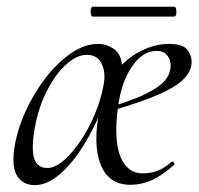

<svg xmlns="http://www.w3.org/2000/svg" viewBox="-20 -527 581 560"><path d="M81.6 13Q48.6 13 31.4 -11.7Q14.2 -36.4 21.2 -91Q28.8 -144.6 53 -198.9Q77.2 -253.2 112.1 -298.6Q147 -344 186.9 -371.5Q226.8 -399 265.8 -399Q290.8 -399 312.1 -384.3Q333.4 -369.6 335.8 -335.6Q324.8 -312.8 312.7 -291.2Q300.6 -269.6 291.2 -246Q264.8 -172 229.8 -113Q194.8 -54 156.4 -20.5Q118 13 81.6 13ZM117.6 -37Q140 -37 165.2 -58.6Q190.4 -80.2 214.5 -115.6Q238.6 -151 256.4 -193.5Q274.2 -236 281.8 -277.2Q289.4 -314.6 276.5 -341.2Q263.6 -367.8 231.8 -367Q201.2 -366.2 169.1 -335.4Q137 -304.6 112.4 -253Q87.8 -201.4 78.6 -135.8Q74 -102 76.5 -79.9Q79 -57.8 89.7 -47.4Q100.4 -37 117.6 -37ZM360 12Q296.4 12 273.1 -48.3Q249.8 -108.6 271.2 -211L307 -305Q341.6 -352 385.7 -375.5Q429.8 -399 472.8 -399Q515.6 -399 528.6 -379.1Q541.6 -359.2 538.2 -337.2Q535.2 -315.2 513 -293.7Q490.8 -272.2 440.9 -250.6Q391 -229 303.4 -203.4L304.4 -215.2Q337.8 -225.8 375.8 -240.4Q413.8 -255 442.5 -275.4Q471.2 -295.8 476.2 -323Q479 -334 476.5 -346.7Q474 -359.4 464.6 -369Q455.2 -378.6 436.4 -378.6Q396.2 -378.6 365 -333Q333.8 -287.4 324.2 -215Q311.4 -118.8 331.2 -70.1Q351 -21.4 395.6 -21.4Q420 -21.4 440.2 -29.2Q460.4 -37 480 -55.2Q482.2 -57.4 486.2 -53.4Q490.2 -49.4 488 -46.4Q453 -15 422.8 -1.5Q392.6 12 360 12ZM250.4 -478.6Q246.8 -478.6 245.1 -485.8Q243.4 -493 245.1 -500.2Q246.8 -507.4 250.4 -507.4H488Q492.6 -507.4 493.9 -500.2Q495.2 -493 493.9 -485.8Q492.6 -478.6 488 -478.6Z"/></svg>

Font: Cormorant Infant Light
Style: Italic
Weight: 300
Italic angle: -10°
Designer: Christian Thalmann (Catharsis Fonts)
Foundry: Catharsis Fonts
Version: Version 4.001